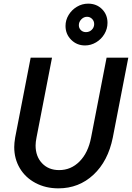

<svg xmlns="http://www.w3.org/2000/svg" viewBox="-20 -1016 723 1052"><path d="M58 -210Q58 -232 63 -262L148 -700H265L180 -262Q175 -237 175 -219Q175 -159 210.5 -121.5Q246 -84 304 -84Q369 -84 416 -131.5Q463 -179 479 -262L564 -700H683L598 -262Q572 -133 492 -58.5Q412 16 300 16Q230 16 174.5 -13.5Q119 -43 88.5 -94.5Q58 -146 58 -210ZM463 -996Q509 -996 539 -966Q569 -936 569 -891Q569 -858 552 -829.5Q535 -801 506.5 -784Q478 -767 446 -767Q401 -767 370 -798Q339 -829 339 -874Q339 -906 356 -934Q373 -962 401.5 -979Q430 -996 463 -996ZM451 -840Q470 -840 483 -853Q496 -866 496 -884Q496 -901 484.5 -912.5Q473 -924 457 -924Q439 -924 425.5 -910Q412 -896 412 -878Q412 -862 423 -851Q434 -840 451 -840Z"/></svg>

Font: MedMera Sans Semibold
Style: Italic
Weight: 600
Italic angle: -11°
Designer: Kasper Nordkvist
Foundry: UNCUT.wtf
Version: Version 1.300